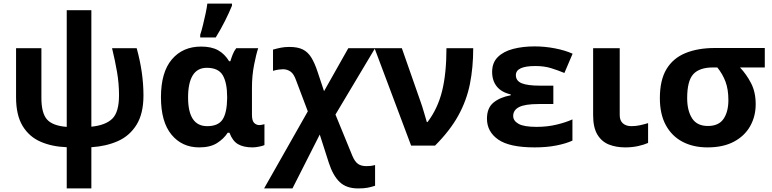

<svg xmlns="http://www.w3.org/2000/svg" viewBox="-20 -816 4326 1076"><path d="M492 -759V-106Q572 -114 609.5 -151Q647 -188 647 -282Q647 -348 636 -412Q625 -476 608 -546H746Q784 -409 784 -281Q784 -179 745 -116.5Q706 -54 640 -25Q574 4 492 9V240H354V9Q271 6 207 -22Q143 -50 106.5 -110.5Q70 -171 70 -271V-546H212V-267Q212 -182 243.5 -146.5Q275 -111 354 -105V-759Z M1096 10Q1000 10 941 -61.5Q882 -133 882 -271Q882 -411 943 -483Q1004 -555 1107 -555Q1165 -555 1202 -534.5Q1239 -514 1264 -473H1271Q1276 -490 1284 -510.5Q1292 -531 1304 -546H1427Q1416 -514 1404 -453Q1392 -392 1392 -325V-173Q1392 -139 1404.5 -127Q1417 -115 1433 -115Q1440 -115 1449 -117Q1458 -119 1462 -120V-3Q1455 1 1433.5 5.5Q1412 10 1395 10Q1345 10 1314 -8Q1283 -26 1266 -72H1256Q1234 -38 1196 -14Q1158 10 1096 10ZM1141 -109Q1203 -109 1227.5 -146.5Q1252 -184 1253 -266V-272Q1253 -352 1228.5 -394Q1204 -436 1139 -436Q1086 -436 1060 -393.5Q1034 -351 1034 -270Q1034 -109 1141 -109ZM1102 -606V-621Q1110 -645 1117.5 -676Q1125 -707 1132 -739Q1139 -771 1142 -796H1280V-784Q1264 -745 1241 -699Q1218 -653 1189 -606Z M1601 -553Q1649 -553 1677.5 -538.5Q1706 -524 1725 -493Q1744 -462 1760 -413L1796 -305L1932 -546H2082L1860 -174L1955 58Q1969 91 1987 103Q2005 115 2033 115Q2044 115 2055 114Q2066 113 2082 109V225Q2061 232 2040 236Q2019 240 1987 240Q1921 240 1883.5 204Q1846 168 1823 97L1772 -62L1619 240H1460L1705 -192L1640 -364Q1627 -402 1608 -415Q1589 -428 1566 -428Q1556 -428 1541.5 -426Q1527 -424 1510 -419V-538Q1531 -544 1553 -548.5Q1575 -553 1601 -553Z M2079 -546H2232L2338 -243Q2346 -221 2356 -186.5Q2366 -152 2372 -132H2376Q2433 -207 2457.5 -305.5Q2482 -404 2482 -546H2632Q2632 -438 2613.5 -345.5Q2595 -253 2548.5 -168.5Q2502 -84 2418 0H2284Z M3081 -336V-233H2999Q2922 -233 2889 -216Q2856 -199 2856 -166Q2856 -139 2886 -122Q2916 -105 2987 -105Q3048 -105 3101 -118Q3154 -131 3188 -147V-28Q3151 -11 3097 -0.5Q3043 10 2976 10Q2835 10 2772 -34Q2709 -78 2709 -151Q2709 -211 2745.5 -241Q2782 -271 2842 -282V-287Q2790 -299 2764 -331.5Q2738 -364 2738 -413Q2738 -465 2770 -496.5Q2802 -528 2856 -542Q2910 -556 2976 -556Q3033 -556 3090 -545Q3147 -534 3189 -515L3143 -407Q3107 -422 3068.5 -434Q3030 -446 2980 -446Q2871 -446 2871 -395Q2871 -363 2903.5 -349.5Q2936 -336 3006 -336Z M3453 -546V-171Q3453 -140 3471 -124.5Q3489 -109 3518 -109Q3543 -109 3566 -114Q3589 -119 3612 -126V-15Q3590 -5 3556.5 2.5Q3523 10 3484 10Q3433 10 3392.5 -6Q3352 -22 3328 -61.5Q3304 -101 3304 -171V-546Z M4215 -232Q4215 -164 4184 -109Q4153 -54 4093 -22Q4033 10 3945 10Q3865 10 3805 -21.5Q3745 -53 3711.5 -114.5Q3678 -176 3678 -266Q3678 -367 3715 -428.5Q3752 -490 3821.5 -518.5Q3891 -547 3986 -547H4266V-438H4127Q4163 -400 4189 -350Q4215 -300 4215 -232ZM3831 -266Q3831 -196 3858.5 -153Q3886 -110 3947 -110Q4008 -110 4035 -150Q4062 -190 4062 -255Q4062 -315 4046 -358Q4030 -401 4000 -438H3976Q3900 -438 3865.5 -400.5Q3831 -363 3831 -266Z"/></svg>

Font: Noto IKEA Latin
Style: Bold
Weight: 700
Designer: Monotype Design Team
Foundry: Monotype Imaging Inc.
Version: Version 1.0